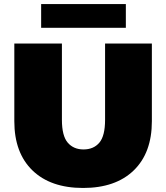

<svg xmlns="http://www.w3.org/2000/svg" viewBox="-20 -916 824 952"><path d="M392 16Q231 16 141 -71Q51 -158 51 -315V-700H287V-322Q287 -242 316 -208.5Q345 -175 394 -175Q444 -175 472.5 -208.5Q501 -242 501 -322V-700H733V-315Q733 -158 643 -71Q553 16 392 16ZM184 -778V-896H604V-778Z"/></svg>

Font: Montserrat Black
Style: Regular
Weight: 900
Designer: Julieta Ulanovsky
Foundry: Julieta Ulanovsky
Version: Version 9.000; ttfautohint (v1.8.4.7-5d5b)